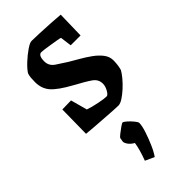

<svg xmlns="http://www.w3.org/2000/svg" viewBox="-237 -510 842 842"><g transform="rotate(-45 184.5 -89.0)"><path d="M224 10Q214 10 190.5 8.5Q167 7 138 5Q109 3 81.5 1Q54 -1 36 -3L38 -152L93 -153L114 -76Q137 -68 169 -61.5Q201 -55 216 -55Q224 -55 234 -72.5Q244 -90 244 -106Q244 -133 221.5 -149Q199 -165 147 -193Q85 -227 61.5 -254Q38 -281 38 -321Q38 -334 39 -347.5Q40 -361 44 -371Q55 -388 77 -408.5Q99 -429 121.5 -444.5Q144 -460 155 -460Q171 -460 204.5 -458.5Q238 -457 272.5 -455Q307 -453 327 -451L324 -325H263L256 -378Q252 -380 237 -382.5Q222 -385 204 -388Q186 -391 171 -393Q156 -395 151 -395Q131 -395 131 -357Q131 -329 155.5 -312.5Q180 -296 204 -281Q224 -269 248.5 -255Q273 -241 296 -224.5Q319 -208 334 -188.5Q349 -169 349 -146Q349 -135 347.5 -121Q346 -107 342 -93Q335 -80 320.5 -62.5Q306 -45 288 -28.5Q270 -12 253 -1Q236 10 224 10ZM177 282 135 263Q145 236 151 214.5Q157 193 159 177Q141 167 132.5 153.5Q124 140 126 133L129 116Q130 113 142.5 103Q155 93 168 84Q181 75 184 75Q189 75 201.5 86Q214 97 224.5 110Q235 123 235 128Q235 146 225.5 175Q216 204 203 234Q190 264 177 282Z"/></g></svg>

Font: Grenze Gotisch Medium
Style: Regular
Weight: 500
Designer: Renata Polastri
Foundry: Omnibus-Type
Version: Version 1.001